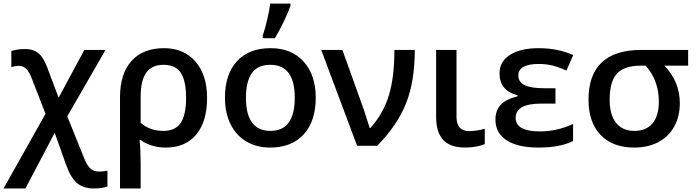

<svg xmlns="http://www.w3.org/2000/svg" viewBox="-37 -821 3916 1081"><path d="M102.1 -544.9Q136.7 -544.9 159.9 -533.7Q183.1 -522.5 200.2 -498.8Q217.3 -475.1 238.8 -415L293 -271L438 -540H557.1L341.8 -166L436 67.9Q453.1 110.8 471.9 127.9Q490.7 145 522 145Q543.5 145 567.9 140.1V229Q536.1 240.2 492.2 240.2Q432.6 240.2 396.2 209.5Q359.9 178.7 333 101.1L271 -73.2L106 240.2H-17.1L219.2 -180.2L144 -374Q129.9 -413.1 112.3 -431.6Q94.7 -450.2 69.8 -450.2Q47.9 -450.2 26.9 -442.9V-534.2Q64 -544.9 102.1 -544.9Z M1128.9 -270Q1128.9 -136.7 1067.9 -63.5Q1006.8 9.8 897 9.8Q815.4 9.8 754.9 -32.2H749Q754.9 26.4 754.9 100.1V240.2H638.7V-273.9Q638.7 -405.8 703.4 -477.8Q768.1 -549.8 886.7 -549.8Q998 -549.8 1063.5 -474.4Q1128.9 -398.9 1128.9 -270ZM883.8 -456.1Q818.4 -456.1 786.6 -412.1Q754.9 -368.2 754.9 -276.9V-129.9Q805.7 -84 882.8 -84Q950.7 -84 980.7 -129.4Q1010.7 -174.8 1010.7 -270Q1010.7 -365.7 981 -410.9Q951.2 -456.1 883.8 -456.1Z M1740.7 -271Q1740.7 -138.7 1672.9 -64.5Q1605 9.8 1483.9 9.8Q1408.2 9.8 1350.1 -24.4Q1292 -58.6 1260.7 -122.6Q1229.5 -186.5 1229.5 -271Q1229.5 -402.3 1296.9 -476.1Q1364.3 -549.8 1486.8 -549.8Q1604 -549.8 1672.4 -474.4Q1740.7 -398.9 1740.7 -271ZM1347.7 -271Q1347.7 -84 1485.8 -84Q1622.6 -84 1622.6 -271Q1622.6 -456.1 1484.9 -456.1Q1412.6 -456.1 1380.1 -408.2Q1347.7 -360.4 1347.7 -271ZM1442.4 -620.1Q1455.6 -660.2 1467.8 -712.2Q1480 -764.2 1484.4 -800.8H1598.6V-789.1Q1586.9 -754.4 1562 -702.1Q1537.1 -649.9 1510.7 -606H1442.4Z M1771.5 -540H1890.6L1996.6 -245.1Q2012.2 -204.6 2044.4 -100.1H2048.3Q2121.1 -181.6 2152.3 -283.7Q2183.6 -385.7 2183.6 -540H2298.3Q2298.3 -361.3 2248.5 -237.5Q2198.7 -113.8 2086.4 0H1973.6Z M2533.2 -540V-164.1Q2533.2 -83 2604.5 -83Q2647.9 -83 2692.4 -96.2V-9.8Q2674.3 -1.5 2644.5 4.2Q2614.7 9.8 2582.5 9.8Q2498 9.8 2458.3 -33.2Q2418.5 -76.2 2418.5 -163.1V-540Z M3090.3 -324.2V-237.8H3013.2Q2937 -237.8 2901.6 -217.5Q2866.2 -197.3 2866.2 -157.2Q2866.2 -81.1 3003.4 -81.1Q3097.7 -81.1 3189.5 -123V-26.9Q3115.2 9.8 2995.6 9.8Q2877.4 9.8 2814.9 -31.5Q2752.4 -72.8 2752.4 -147.9Q2752.4 -199.2 2782.5 -231.2Q2812.5 -263.2 2877.4 -278.8V-284.2Q2775.4 -310.5 2775.4 -408.2Q2775.4 -474.6 2834.7 -512.2Q2894 -549.8 2995.6 -549.8Q3103 -549.8 3190.4 -511.2L3152.3 -423.8Q3098.1 -447.3 3064.7 -454.1Q3031.2 -460.9 2996.6 -460.9Q2881.3 -460.9 2881.3 -396Q2881.3 -358.9 2916.7 -341.6Q2952.1 -324.2 3026.4 -324.2Z M3790.5 -240.2Q3790.5 -166 3759.3 -108.9Q3728 -51.8 3669.9 -21Q3611.8 9.8 3532.7 9.8Q3412.6 9.8 3344.5 -61.3Q3276.4 -132.3 3276.4 -259.8Q3276.4 -540 3575.7 -540H3837.4V-451.2H3703.6Q3790.5 -361.8 3790.5 -240.2ZM3395.5 -259.8Q3395.5 -174.8 3431.4 -129.4Q3467.3 -84 3534.7 -84Q3600.6 -84 3636.5 -126.2Q3672.4 -168.5 3672.4 -249Q3672.4 -367.7 3598.6 -451.2H3570.8Q3476.1 -451.2 3435.8 -405.8Q3395.5 -360.4 3395.5 -259.8Z"/></svg>

Font: JBL Sans
Style: Semibold
Weight: 600
Version: Version 1.10